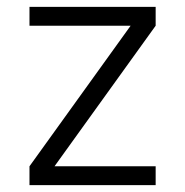

<svg xmlns="http://www.w3.org/2000/svg" viewBox="-20 -540 540 560"><path d="M66 0V-55L361 -465H66V-520H434V-465L139 -55H434V0Z"/></svg>

Font: Iosevka SS18 Light
Style: Regular
Weight: 300
Monospace: yes
Designer: Belleve Invis
Foundry: Belleve Invis
Version: Version 25.1.1; ttfautohint (v1.8.4)